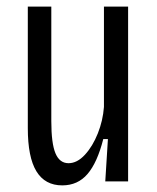

<svg xmlns="http://www.w3.org/2000/svg" viewBox="-20 -548 474 580"><path d="M168 12Q116 12 90 -30.5Q64 -73 64 -161V-528H135V-182Q135 -115 147.5 -85Q160 -55 187 -55Q213 -55 236.5 -80.5Q260 -106 275.5 -145Q291 -184 294 -225V-528H367V0H298L306 -128H292Q274 -57 244.5 -22.5Q215 12 168 12Z"/></svg>

Font: Bricolage Grotesque 12pt Condensed Light
Style: Regular
Weight: 300
Width: 3
Designer: Mathieu Triay
Foundry: Atelier Triay
Version: Version 1.001; ttfautohint (v1.8.4.7-5d5b);gftools[0.9.33.de